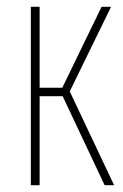

<svg xmlns="http://www.w3.org/2000/svg" viewBox="-20 -547 364 567"><path d="M71 0V-527H97V-288H164L280 -527H308L186 -277L317 0H289L165 -263H97V0Z"/></svg>

Font: Noto Sans ExtraCondensed Thin
Style: Regular
Weight: 100
Width: 2
Designer: Monotype Design Team
Foundry: Monotype Imaging Inc.
Version: Version 2.013; ttfautohint (v1.8.4.7-5d5b)